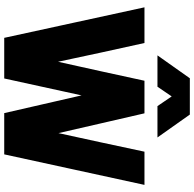

<svg xmlns="http://www.w3.org/2000/svg" viewBox="-25 -916 940 931"><g transform="rotate(90 445.5 -450.0)"><path d="M188 -680Q211 -577 234 -471Q257 -365 279 -261Q302 -365 325.5 -471Q349 -577 371 -680Q410 -680 450 -680Q490 -680 529 -680Q553 -577 577 -472Q601 -367 625 -263Q648 -367 670.5 -472Q693 -577 715 -680Q755 -680 795.5 -680Q836 -680 876 -680Q839 -512 802 -340Q765 -168 728 0Q679 0 628.5 0Q578 0 528 0Q507 -93 485 -187.5Q463 -282 442 -375Q422 -282 401 -187.5Q380 -93 360 0Q311 0 261.5 0Q212 0 163 0Q126 -168 89 -340Q52 -512 15 -680Q58 -680 101.5 -680Q145 -680 188 -680ZM248 -743Q276 -782 303.5 -821.5Q331 -861 359 -900Q403 -900 447.5 -900Q492 -900 535 -900Q563 -861 590.5 -821.5Q618 -782 646 -743Q609 -743 570.5 -743Q532 -743 494 -743Q482 -760 470.5 -777.5Q459 -795 447 -812Q435 -795 423.5 -777.5Q412 -760 400 -743Q363 -743 324.5 -743Q286 -743 248 -743Z"/></g></svg>

Font: Tilt Warp
Style: Regular
Weight: 400
Designer: Andy Clymer
Foundry: Andy Clymer
Version: Version 1.000